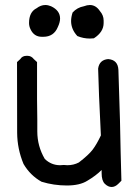

<svg xmlns="http://www.w3.org/2000/svg" viewBox="-20 -727 540 767"><path d="M153 -580H147Q116 -580 102 -610Q96 -622 96 -635Q96 -679 126 -694Q143 -707 161 -707Q172 -707 184 -702Q220 -685 220 -653Q220 -638 211 -619Q195 -580 153 -580ZM339 -573Q313 -573 289 -583Q264 -610 264 -643Q264 -659 270 -677Q288 -697 315 -702Q328 -707 339 -707Q363 -707 379 -683Q394 -666 394 -645V-635Q394 -599 355 -574ZM426 20Q412 20 399 7.5Q386 -5 386 -35V-48Q363 -25 329 -5Q299 14 247 14Q195 14 146 -1Q101 -26 74 -72Q49 -132 48.5 -196.5Q48 -261 48 -479L61 -491Q69 -504 86 -504H90Q105 -504 115 -491L128 -479V-330Q129 -291 129 -250V-202Q129 -143 159 -92Q185 -67 220 -67L235 -68L249 -67Q274 -67 295 -78Q334 -108 350 -129Q366 -150 383 -186Q374 -365 372 -453Q377 -488 412 -491Q451 -488 453 -448Q461 -213 462 -118L465 -5L453 7Q440 20 426 20Z"/></svg>

Font: Xiaolai Mono SC
Style: Regular
Weight: 400
Monospace: yes
Designer: LXGW / Nozomi Seto
Version: Version 3.113;September 30, 2024